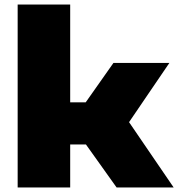

<svg xmlns="http://www.w3.org/2000/svg" viewBox="-20 -828 787 848"><path d="M58 0V-808H290V-376H358.5L481 -550H728L550 -288.5L747 0H495L359.5 -190H290V0Z"/></svg>

Font: Encode Sans Exp Black
Style: Regular
Weight: 900
Width: 7
Designer: Multiple Designers
Foundry: Impallari Type
Version: Version 3.002; ttfautohint (v1.8.3) -l 8 -r 50 -G 200 -x 14 